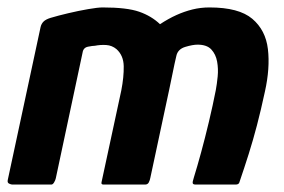

<svg xmlns="http://www.w3.org/2000/svg" viewBox="-22 -496 764 516"><path d="M509 -376Q496 -376 476 -370Q456 -364 452 -346L447 -324Q433 -255 419 -191Q405 -127 395.5 -81Q386 -35 382 -18Q381 -12 378 -6Q375 0 368 0H256Q249 0 251 -7L304 -253Q311 -289 310.5 -318Q310 -347 291 -364Q279 -374 263.5 -375Q248 -376 233 -373Q227 -373 214.5 -370.5Q202 -368 200 -355L128 -17Q127 -12 123.5 -6Q120 0 116 0H11Q8 0 2.5 -2.5Q-3 -5 -1 -13L87 -423Q89 -432 95 -438Q101 -444 114 -448Q134 -454 161.5 -460.5Q189 -467 215 -471.5Q241 -476 254 -476Q319 -476 352 -464.5Q385 -453 408 -431Q431 -446 452 -455.5Q473 -465 495 -470.5Q517 -476 541 -476Q620 -476 656 -445.5Q692 -415 698 -364Q704 -313 690 -250Q679 -199 668.5 -159Q658 -119 646.5 -82.5Q635 -46 621 -5Q619 0 611 0H504Q497 0 496 -3.5Q495 -7 499 -19Q508 -48 518.5 -86.5Q529 -125 539.5 -169Q550 -213 558 -254Q561 -270 563 -290.5Q565 -311 561.5 -330.5Q558 -350 546 -363Q534 -376 509 -376Z"/></svg>

Font: Glory Thin
Style: Bold Italic
Weight: 700
Italic angle: -12°
Version: Version 1.011